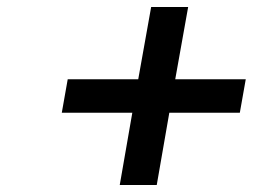

<svg xmlns="http://www.w3.org/2000/svg" viewBox="-20 -636 754 550"><path d="M667 -313H465L429 -106H323L359 -313H157L174 -409H376L413 -616H519L482 -409H684Z"/></svg>

Font: Fz Poppins Med
Style: Italic
Weight: 500
Italic angle: -10°
Designer: Ninad Kale (Devanagari), Jonny Pinhorn (Latin)
Foundry: Indian Type Foundry
Version: Vit hóa bi Vntype.Com & FontZin.Com